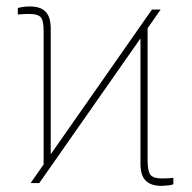

<svg xmlns="http://www.w3.org/2000/svg" viewBox="-20 -576 604 604"><path d="M76.2 0 458 -545.9H485.4L103.5 0ZM117.2 -35.2V-478.5Q117.2 -511.2 108.2 -521.7Q99.1 -532.2 72.3 -532.2Q63 -532.2 54 -531.7Q44.9 -531.2 36.1 -530.3V-550.8Q44.4 -553.2 54 -554.4Q63.5 -555.7 73.2 -555.7Q90.8 -555.7 103.3 -551.5Q115.7 -547.4 123.8 -538.8Q131.8 -530.3 135.7 -517.1Q139.6 -503.9 139.6 -485.4V-55.7ZM489.3 8.8Q471.7 8.8 459 4.6Q446.3 0.5 438 -8.1Q429.7 -16.6 425.8 -30Q421.9 -43.5 421.9 -61.5V-491.2L444.3 -511.7V-68.4Q444.8 -35.6 454.1 -25.1Q463.4 -14.6 490.2 -14.6Q499.5 -14.6 508.3 -15.1Q517.1 -15.6 525.4 -16.6V3.9Q517.6 6.3 508.3 7.3Q499 8.3 489.3 8.8Z"/></svg>

Font: Inter 24pt Thin
Style: Regular
Weight: 250
Designer: Rasmus Andersson
Foundry: rsms
Version: Version 4.001;git-66647c0bb